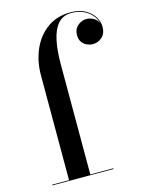

<svg xmlns="http://www.w3.org/2000/svg" viewBox="-115 -829 675 898"><g transform="rotate(-15 222.0 -380.0)"><path d="M316.5 -760Q358 -760 386.2 -744.2Q414.5 -728.5 429 -704.8Q443.5 -681 443.5 -657Q443.5 -623.5 424.2 -606.2Q405 -589 379.5 -589Q366 -589 351.8 -595Q337.5 -601 327.8 -614.2Q318 -627.5 318 -649Q318 -669 327.2 -682.5Q336.5 -696 350.8 -703.2Q365 -710.5 379 -710.5Q398 -710.5 415 -700.5Q432 -690.5 437.5 -673Q433 -696 417 -714.8Q401 -733.5 376 -744.8Q351 -756 318.5 -756Q278 -756 254 -728.5Q230 -701 219.8 -652.2Q209.5 -603.5 209.5 -540V-3.5H321V0H25V-3.5H106.5V-511.5Q106.5 -578.5 131 -635Q155.5 -691.5 202.2 -725.8Q249 -760 316.5 -760Z"/></g></svg>

Font: Bodoni Moda 48pt Medium
Style: Regular
Weight: 500
Designer: Owen Earl
Foundry: indestructible type
Version: Version 2.005